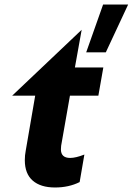

<svg xmlns="http://www.w3.org/2000/svg" viewBox="-20 -820 588 851"><path d="M90 -110Q90 -50 125 -19.5Q160 11 224 11Q285 11 333 -13L354 -135Q316 -120 291 -120Q250 -120 250 -158Q250 -168 251 -174L290 -396H416L438 -521H312L342 -688L34 -396H136L94 -152Q90 -132 90 -110ZM548 -800H437L362 -588H449Z"/></svg>

Font: Geom Bold
Style: Bold Italic
Weight: 700
Italic angle: -10°
Version: Version 1.102